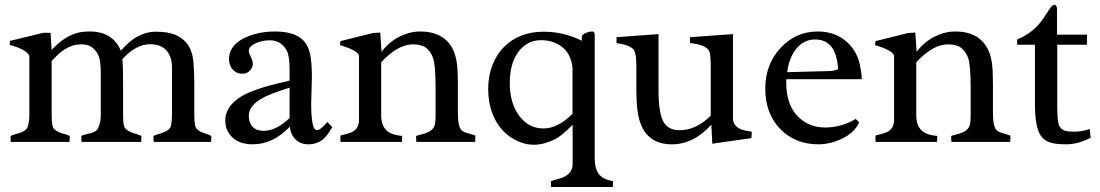

<svg xmlns="http://www.w3.org/2000/svg" viewBox="-20 -581 4503 786"><path d="M559.1 -24.4 558.1 0H314Q313 -5.4 313 -12.7V-24.4Q318.8 -28.3 329.3 -30.5Q339.8 -32.7 350.6 -35.6Q377 -43 381.8 -57.1Q392.6 -78.1 392.6 -111.8V-281.7Q392.6 -338.9 379.6 -360.6Q366.7 -382.3 351.1 -390.9Q335.4 -399.4 314 -399.4Q292.5 -399.4 275.9 -393.8Q259.3 -388.2 244.6 -378.9Q220.7 -363.8 191.4 -331.1V-114.7Q191.4 -60.5 202.1 -51.8Q212.9 -43 223.6 -38.8Q234.4 -34.7 245.8 -31.7Q257.3 -28.8 265.6 -24.4L264.6 0H23.9Q23.4 -2.4 23.4 -4.9V-24.4Q29.8 -28.3 41 -31Q52.2 -33.7 63.5 -37.6Q90.8 -47.4 94.7 -66.4Q100.1 -86.4 100.1 -108.4V-353.5Q85.4 -379.9 19.5 -397L21 -413.6L157.2 -446.8H187L191.4 -376.5Q243.7 -433.6 300.3 -447.3Q321.8 -452.1 347.7 -452.1Q441.4 -452.1 474.6 -373.5Q510.3 -412.6 533.7 -426.3Q576.2 -451.2 615.7 -451.2Q655.3 -451.2 680.9 -444.1Q706.5 -437 725.6 -422.4Q765.6 -392.1 771.5 -330.1Q775.4 -286.1 775.4 -237.8V-109.9Q775.4 -84.5 778.1 -70.6Q780.8 -56.6 788.6 -50Q796.4 -43.5 806.4 -39.3Q816.4 -35.2 826.9 -32Q837.4 -28.8 845.2 -24.4L844.2 0H609.4Q608.4 -5.4 608.4 -12.7V-24.4Q616.2 -28.8 627.4 -31.7Q638.7 -34.7 649.4 -39.1Q676.3 -48.8 680.2 -67.4Q684.1 -88.4 684.1 -109.9V-303.7Q684.1 -349.6 661.1 -374.8Q638.2 -399.9 593.8 -399.9Q536.6 -399.9 481 -338.9Q483.9 -308.6 483.9 -230.5V-112.3Q483.9 -84 486.3 -70.8Q488.8 -57.6 497.3 -50.8Q505.9 -43.9 516.8 -39.6Q527.8 -35.2 539.3 -32Q550.8 -28.8 559.1 -24.4Z M1059.1 -45.4Q1110.8 -45.4 1165.5 -97.7V-222.2Q1152.8 -217.8 1135.7 -212.4Q1118.7 -207 1100.1 -200Q1081.5 -192.9 1063.2 -184.1Q1044.9 -175.3 1030.8 -164.1Q998.5 -138.2 998.5 -108.2Q998.5 -78.1 1014.2 -61.8Q1029.8 -45.4 1059.1 -45.4ZM1167 -63Q1098.6 9.8 1014.6 9.8Q939.9 9.8 911.6 -44.9Q902.3 -63 902.3 -89.1Q902.3 -115.2 916 -137.2Q929.7 -159.2 951.9 -175.5Q974.1 -191.9 1002.4 -203.6Q1030.8 -215.3 1060.1 -224.1Q1089.4 -232.9 1116.9 -239.3Q1144.5 -245.6 1165.5 -251V-297.4Q1165.5 -354 1153.1 -375.5Q1140.6 -397 1123 -406.5Q1105.5 -416 1086.7 -416Q1067.9 -416 1054.7 -413.1Q1041.5 -410.2 1028.8 -404.8Q998.5 -391.6 998.5 -372.1Q998.5 -364.3 1004.4 -353.5Q1015.1 -332.5 1015.1 -318.8Q1015.1 -305.2 1003.2 -292.2Q991.2 -279.3 974.6 -279.3Q958 -279.3 948 -284.4Q938 -289.6 931.2 -297.9Q917.5 -315.4 917.5 -338.4Q917.5 -361.3 926.5 -377.4Q935.5 -393.6 950.2 -406Q964.8 -418.5 983.9 -427.2Q1002.9 -436 1022.9 -441.4Q1060.5 -452.1 1106 -452.1Q1151.4 -452.1 1182.6 -440.4Q1213.9 -428.7 1230.5 -405Q1247.1 -381.3 1252 -346.2Q1256.8 -311 1256.8 -264.2L1253.9 -158.2Q1253.9 -48.3 1276.9 -48.3Q1293.5 -48.3 1319.8 -82L1340.3 -60.1Q1317.9 -23.4 1303.7 -11.7Q1276.9 9.8 1243.4 9.8Q1210 9.8 1189.5 -10.5Q1168.9 -30.8 1167 -63Z M1670.4 -399.4Q1608.9 -399.4 1540.5 -326.2V-108.4Q1540.5 -47.4 1589.8 -31.2Q1606 -26.4 1626.5 -24.4L1625.5 0H1374Q1373.5 -1.5 1373.5 -4.9V-21.5Q1373.5 -23.9 1374 -26.4Q1415.5 -36.1 1426.8 -43.5Q1449.7 -58.6 1449.7 -90.3V-355Q1438.5 -377 1372.1 -396L1373.5 -412.6L1506.8 -445.8L1536.6 -447.8L1542 -368.7Q1584 -425.3 1651.9 -445.3Q1675.3 -452.1 1700.7 -452.1Q1771 -452.1 1810.3 -412.8Q1849.6 -373.5 1853 -292.5Q1854.5 -260.7 1854.5 -228.5V-119.6Q1854.5 -63 1869.1 -48.3Q1877.4 -40.5 1891.1 -36.9Q1904.8 -33.2 1925.3 -26.4Q1925.8 -23.9 1925.8 -21.5V-15.6L1925.3 -4.9V0H1684.6Q1683.6 -5.4 1683.6 -12.7V-24.4Q1692.9 -27.8 1705.3 -30.8Q1717.8 -33.7 1729.5 -38.6Q1756.3 -50.3 1760.7 -72.8Q1763.2 -86.4 1763.2 -110.4V-219.2Q1763.2 -315.4 1752.9 -343.5Q1742.7 -371.6 1723.9 -385.5Q1705.1 -399.4 1670.4 -399.4Z M2323.7 -115.2V-304.7Q2314.5 -383.3 2246.1 -408.2Q2223.1 -416.5 2193.8 -416.5Q2164.6 -416.5 2140.9 -403.3Q2117.2 -390.1 2100.6 -366.7Q2066.9 -319.3 2066.9 -241.7Q2066.9 -156.7 2107.4 -104.5Q2145.5 -55.2 2204.6 -55.2Q2263.7 -55.2 2323.7 -115.2ZM2489.7 160.6 2488.8 184.6H2236.3Q2235.4 178.2 2235.4 171.9V160.6Q2247.6 156.2 2262.9 152.3Q2278.3 148.4 2292 141.6Q2324.2 124.5 2324.2 90.8V-70.3Q2280.3 -25.4 2253.4 -11.7Q2167 32.7 2089.8 -7.8Q2019 -44.9 1991.7 -127.9Q1978.5 -168 1978.5 -218.8Q1978.5 -269.5 1995.8 -314.5Q2013.2 -359.4 2043.9 -389.6Q2106 -451.2 2206.1 -451.2Q2287.6 -451.2 2361.8 -414.1V-432.1Q2367.7 -445.3 2392.6 -450.7Q2398.9 -452.1 2404.3 -452.1Q2414.6 -452.1 2414.6 -438.5V67.4Q2414.6 108.4 2430.9 130.9Q2447.3 153.3 2489.7 160.6Z M2761.7 -47.9Q2830.1 -47.9 2889.6 -107.4V-314Q2889.6 -344.2 2885.7 -364.7Q2879.9 -396.5 2804.7 -404.8V-428.7L2980.5 -441.4V-98.1Q2980.5 -58.1 3029.3 -46.9Q3043 -43.9 3057.6 -41.5L3056.2 -15.6L2896 7.3L2892.1 -70.8Q2819.8 9.8 2730.5 9.8Q2607.9 9.8 2589.8 -127.4Q2585 -167 2585 -209.5V-314.9Q2585 -369.6 2570.3 -381.8Q2548.3 -399.4 2503.9 -404.3V-428.7L2675.8 -441.4V-214.8Q2675.8 -122.1 2694.3 -85.9Q2713.4 -47.9 2761.7 -47.9Z M3411.1 -297.9Q3403.8 -419.4 3316.9 -419.4Q3269.5 -419.4 3238.8 -379.9Q3210 -343.8 3202.6 -285.6L3375 -290Q3397.9 -291 3411.1 -297.9ZM3482.9 -94.2 3497.1 -80.6Q3479 -38.1 3426.8 -13.2Q3378.9 9.8 3329.8 9.8Q3280.8 9.8 3241.5 -6.8Q3202.1 -23.4 3173.3 -53.7Q3112.8 -117.2 3112.8 -218.3Q3112.8 -319.8 3178.2 -387.7Q3239.7 -452.1 3328.1 -452.1Q3398.4 -452.1 3445.8 -410.2Q3492.7 -369.1 3502.4 -302.7Q3507.8 -277.8 3507.8 -261.2V-256.8H3199.2Q3198.7 -252.9 3198.7 -249.5Q3198.7 -246.1 3198.7 -242.7Q3198.7 -151.4 3247.6 -103Q3292 -59.1 3358.2 -59.1Q3424.3 -59.1 3482.9 -94.2Z M3860.8 -399.4Q3799.3 -399.4 3731 -326.2V-108.4Q3731 -47.4 3780.3 -31.2Q3796.4 -26.4 3816.9 -24.4L3815.9 0H3564.5Q3564 -1.5 3564 -4.9V-21.5Q3564 -23.9 3564.5 -26.4Q3606 -36.1 3617.2 -43.5Q3640.1 -58.6 3640.1 -90.3V-355Q3628.9 -377 3562.5 -396L3564 -412.6L3697.3 -445.8L3727.1 -447.8L3732.4 -368.7Q3774.4 -425.3 3842.3 -445.3Q3865.7 -452.1 3891.1 -452.1Q3961.4 -452.1 4000.7 -412.8Q4040 -373.5 4043.5 -292.5Q4044.9 -260.7 4044.9 -228.5V-119.6Q4044.9 -63 4059.6 -48.3Q4067.9 -40.5 4081.5 -36.9Q4095.2 -33.2 4115.7 -26.4Q4116.2 -23.9 4116.2 -21.5V-15.6L4115.7 -4.9V0H3875Q3874 -5.4 3874 -12.7V-24.4Q3883.3 -27.8 3895.8 -30.8Q3908.2 -33.7 3919.9 -38.6Q3946.8 -50.3 3951.2 -72.8Q3953.6 -86.4 3953.6 -110.4V-219.2Q3953.6 -315.4 3943.4 -343.5Q3933.1 -371.6 3914.3 -385.5Q3895.5 -399.4 3860.8 -399.4Z M4295.9 -561Q4307.1 -561 4307.1 -542V-439H4429.7V-397.9H4308.1V-153.3Q4308.1 -82.5 4315.7 -67.4Q4323.2 -52.2 4336.2 -47.1Q4349.1 -42 4378.9 -42Q4408.7 -42 4440.9 -52.7L4444.8 -17.1Q4392.6 9.8 4345.5 9.8Q4298.3 9.8 4275.6 1.2Q4252.9 -7.3 4240.2 -26.4Q4216.8 -61 4216.8 -154.8V-397.9H4144V-419.4Q4209 -445.8 4249 -502.4Q4260.7 -519 4271.2 -535.6Q4281.7 -552.2 4286.4 -556.6Q4291 -561 4295.9 -561Z"/></svg>

Font: RadleyRegular
Style: Regular
Weight: 400
Designer: vernon adams
Foundry: vernon adams
Version: Version 1.000;PS 001.001;hotconv 1.0.56